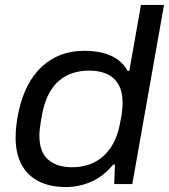

<svg xmlns="http://www.w3.org/2000/svg" viewBox="-20 -743 682 775"><path d="M246 12Q181 12 135.5 -11.5Q90 -35 66.5 -79.5Q43 -124 43 -188Q43 -212 46 -238Q49 -264 55 -292Q68 -352 92 -398Q116 -444 150 -475Q184 -506 226.5 -522Q269 -538 321 -538Q361 -538 395 -529.5Q429 -521 454.5 -503Q480 -485 495 -457H502L549 -723H642L514 0H441L444 -79H437Q400 -33 350.5 -10.5Q301 12 246 12ZM271 -68Q322 -68 362 -88.5Q402 -109 429 -150.5Q456 -192 466 -254Q470 -272 471.5 -285Q473 -298 474 -308Q475 -318 475 -326Q475 -374 457.5 -403Q440 -432 410 -445Q380 -458 341 -458Q290 -458 251.5 -439Q213 -420 188 -382.5Q163 -345 151 -288Q147 -267 144.5 -251Q142 -235 140.5 -221Q139 -207 139 -195Q139 -130 174 -99Q209 -68 271 -68Z"/></svg>

Font: Archivo SemiExpanded
Style: Italic
Weight: 400
Width: 6
Italic angle: -10°
Designer: Hector Gatti
Foundry: Omnibus-Type
Version: Version 2.001